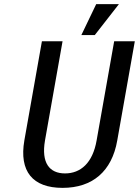

<svg xmlns="http://www.w3.org/2000/svg" viewBox="-20 -900 673 930"><path d="M295 -60C220 -60 179 -110 198 -220L283 -700H183L98 -220C72 -70 138 10 283 10C428 10 522 -70 548 -220L633 -700H533L448 -220C429 -110 370 -60 295 -60ZM446 -880 374 -730H439L556 -880Z"/></svg>

Font: Scada
Style: Italic
Weight: 400
Designer: Jovanny Lemonad
Foundry: Jovanny Lemonad
Version: Version 3.005